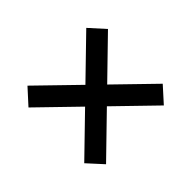

<svg xmlns="http://www.w3.org/2000/svg" viewBox="-96 -645 672 672"><g transform="rotate(45 239.5 -309.5)"><path d="M434 -165.5 377.5 -114 47.5 -454 104 -505ZM45 -165.5 375 -505 431.5 -454 101.5 -114Z"/></g></svg>

Font: Anek Gurmukhi Medium
Style: Regular
Weight: 500
Designer: Sarang Kulkarni (Gurmukhi), Yesha Goshar (Latin)
Foundry: Ek Type
Version: Version 1.003